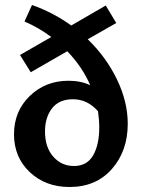

<svg xmlns="http://www.w3.org/2000/svg" viewBox="-20 -741 567 768"><path d="M331 -584Q406 -511 448.5 -422Q491 -333 491 -246Q491 -137 427.5 -65Q364 7 258 7Q162 7 99 -52.5Q36 -112 36 -204Q36 -296 99 -357Q162 -418 254 -418Q304 -418 341 -400Q309 -474 249 -536L103 -452L60 -521L185 -593Q136 -630 78 -655L108 -721Q193 -691 265 -639L403 -719L445 -649ZM276 -77Q328 -77 352.5 -119.5Q377 -162 377 -231Q377 -261 372 -296Q330 -344 272 -344Q216 -344 188 -307.5Q160 -271 160 -215Q160 -152 193 -114.5Q226 -77 276 -77Z"/></svg>

Font: EauTest
Style: Bold
Weight: 700
Designer: Christian Thalmann (Catharsis Fonts)
Version: Version 0.001;PS 000.001;hotconv 1.0.88;makeotf.lib2.5.64775